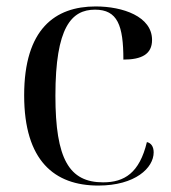

<svg xmlns="http://www.w3.org/2000/svg" viewBox="-20 -566 532 596"><path d="M285 10C400 10 457 -45 457 -93C457 -111 449 -122 436 -125C413 -29 366 0 300 0C195 0 152 -72 152 -269C152 -482 202 -536 275 -536C345 -536 363 -487 363 -381C420 -381 452 -398 452 -442C452 -515 361 -546 277 -546C151 -546 55 -476 55 -270C55 -67 149 10 285 10Z"/></svg>

Font: Noto Serif Display
Style: Regular
Weight: 400
Designer: Monotype Design Team
Foundry: Monotype Imaging Inc.
Version: Version 2.009